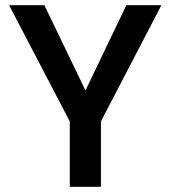

<svg xmlns="http://www.w3.org/2000/svg" viewBox="-20 -720 657 740"><path d="M249 0V-252L15 -700H151L327 -335H292L467 -700H602L369 -252V0Z"/></svg>

Font: DM Sans 24pt SemiBold
Style: Regular
Weight: 600
Designer: Colophon Foundry, Jonny Pinhorn
Foundry: Colophon Foundry
Version: Version 4.004;gftools[0.9.30]